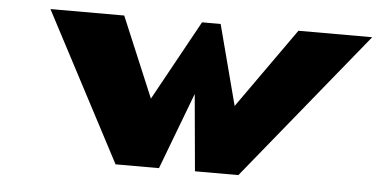

<svg xmlns="http://www.w3.org/2000/svg" viewBox="-42 -587 1302 661"><g transform="rotate(5 609.5 -256.5)"><path d="M527.3 0 627.7 -265 651.7 0H801.7L1219.4 -513H964.4L768.2 -236L695.6 -513H631.3L478.8 -236L362.4 -513H107.4L377.3 0Z"/></g></svg>

Font: Blink
Style: WideObl
Weight: 400
Designer: Mew Too
Foundry: Cannot Into Space Fonts
Version: Version 001.000